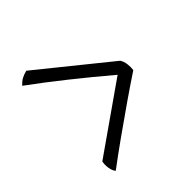

<svg xmlns="http://www.w3.org/2000/svg" viewBox="-58 -872 666 666"><g transform="rotate(45 275.0 -539.0)"><path d="M276 -644Q220 -578 166 -510Q112 -442 69 -383Q58 -393 52 -403.5Q46 -414 42 -430L248 -685Q259 -692 274.5 -694Q290 -696 303 -694Q330 -653 366 -601Q402 -549 439 -497Q476 -445 507 -404Q498 -396 481.5 -393.5Q465 -391 451 -394Z"/></g></svg>

Font: Vollkorn
Style: Regular
Weight: 400
Designer: Friedrich Althausen
Foundry: Friedrich Althausen
Version: Version 4.104